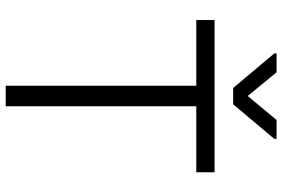

<svg xmlns="http://www.w3.org/2000/svg" viewBox="-178 -808 988 672"><g transform="rotate(90 316.0 -472.0)"><path d="M583 -729V-665H352V2H280V-665H50V-729ZM400 -946H466V-938L345 -794H288L167 -938V-946H233L316 -845Z"/></g></svg>

Font: Sinter Normal
Style: Regular
Weight: 350
Foundry: Adobe & rsms
Version: Version 1.000